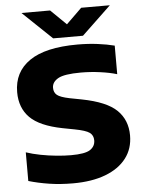

<svg xmlns="http://www.w3.org/2000/svg" viewBox="-62 -999 794 1058"><g transform="rotate(-5 335.0 -470.0)"><path d="M299 10Q228.5 10 167.5 0.5Q106.5 -9 54 -24.5V-183Q89.5 -171 133.2 -162.5Q177 -154 221 -149.8Q265 -145.5 301 -145.5Q379 -145.5 407.2 -164.2Q435.5 -183 435.5 -216Q435.5 -244 414.8 -259Q394 -274 333 -285.5L267.5 -298Q142.5 -322.5 89 -376.2Q35.5 -430 35.5 -517Q35.5 -628.5 123.5 -689.2Q211.5 -750 389 -750Q449 -750 501 -743.2Q553 -736.5 593.5 -726V-568Q554.5 -580 501 -587.2Q447.5 -594.5 394.5 -594.5Q302 -594.5 268.2 -575Q234.5 -555.5 234.5 -524Q234.5 -498 252 -483.8Q269.5 -469.5 321 -459L386.5 -446.5Q523 -420 578.8 -365.5Q634.5 -311 634.5 -226Q634.5 -152.5 594 -99.8Q553.5 -47 478.5 -18.5Q403.5 10 299 10ZM259 -795.5 97 -950H255.5L341.5 -866L427.5 -950H586L424 -795.5Z"/></g></svg>

Font: Encode Sans Expanded ExtraBold
Style: Regular
Weight: 800
Width: 7
Designer: Multiple Designers
Foundry: Impallari Type
Version: Version 3.000; ttfautohint (v1.8.3) -l 8 -r 50 -G 200 -x 14 